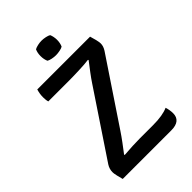

<svg xmlns="http://www.w3.org/2000/svg" viewBox="-249 -958 1060 1060"><g transform="rotate(-45 281.0 -428.5)"><path d="M314.4 -491.7Q329.9 -515.3 350.6 -542.7Q371.4 -570.2 392.6 -597.8L389.6 -600.8Q377.6 -598.8 356.3 -597.3Q335 -595.9 311 -594.9Q287.1 -593.9 266.1 -593.6Q245.2 -593.2 233.7 -593.2H73.2Q70.6 -602.4 69.7 -611.5Q68.8 -620.5 68.8 -629.4Q68.8 -643.4 70.8 -656.3Q72.8 -669.1 76.9 -683H489.1Q496.1 -659.3 499.4 -646.1Q502.7 -632.9 503.5 -626.1Q504.4 -619.3 504.4 -614.3Q504.4 -604.3 501.1 -593.7Q497.8 -583.1 490.4 -571.5L239.4 -196.3Q223.3 -172.1 201.8 -143.1Q180.3 -114.1 160.8 -88.8L163.8 -85.8Q195.4 -88.6 228.3 -90Q261.2 -91.5 284.5 -91.5H388.2Q427.6 -91.5 456.9 -96.4Q486.2 -101.3 506.4 -110.5Q509.9 -99.5 512.3 -86Q514.6 -72.4 514.6 -59.4Q514.6 -30.6 496.2 -15.3Q477.7 0 440.7 0H61.1Q55 -23.3 52.1 -35.8Q49.2 -48.3 48.3 -55.1Q47.5 -62 47.5 -67.4Q47.5 -78 50.9 -90Q54.4 -102.1 61.6 -113.2ZM219.9 -800.2Q219.9 -825.6 228.8 -844.7Q237.9 -849.9 253.7 -853.5Q269.5 -857 284 -857Q297.9 -857 314.6 -853.5Q331.2 -849.9 339.2 -844.7Q343.4 -835.7 345.8 -823.2Q348.1 -810.7 348.1 -800.2Q348.1 -774.7 339.2 -755.2Q331.5 -750 314.7 -746.7Q297.9 -743.3 284 -743.3Q269.5 -743.3 253.5 -746.6Q237.6 -749.9 228.8 -755.2Q219.9 -774.7 219.9 -800.2Z"/></g></svg>

Font: Signika SC
Style: Regular
Weight: 300
Designer: Anna Giedryś
Foundry: Anna Giedryś
Version: Version 2.000